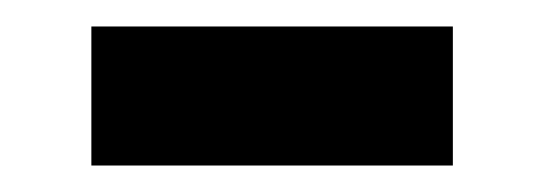

<svg xmlns="http://www.w3.org/2000/svg" viewBox="-20 -359 410 145"><path d="M49 -234V-339H322V-234Z"/></svg>

Font: Swei Fan Sans CJK TC
Style: Bold
Weight: 700
Version: Version 2.130